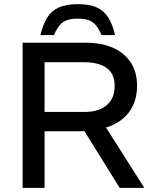

<svg xmlns="http://www.w3.org/2000/svg" viewBox="-20 -906 744 926"><path d="M89 0V-700H394Q470 -700 525 -675.5Q580 -651 610.5 -605Q641 -559 641 -492Q641 -439 622 -398Q603 -357 567.5 -329.5Q532 -302 481 -287.5Q430 -273 365 -273H195V0ZM557 0 377 -290 478 -312 676 0ZM195 -366H387Q456 -366 494.5 -398.5Q533 -431 533 -492Q533 -550 494.5 -578Q456 -606 384 -606H195ZM175 -737Q187 -788 207.5 -821Q228 -854 263.5 -870Q299 -886 355 -886Q412 -886 447 -870Q482 -854 502.5 -821Q523 -788 535 -737H470Q456 -768 441.5 -785Q427 -802 407 -809Q387 -816 355 -816Q324 -816 303.5 -809Q283 -802 268.5 -785Q254 -768 240 -737Z"/></svg>

Font: REM
Style: Regular
Weight: 400
Designer: Octavio Pardo
Foundry: Ashler Design
Version: Version 1.005;gftools[0.9.28]